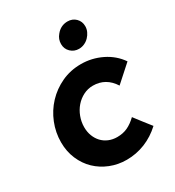

<svg xmlns="http://www.w3.org/2000/svg" viewBox="-183 -862 896 981"><g transform="rotate(-30 265.0 -371.0)"><path d="M29 0ZM292 -114Q326 -114 353 -126.5Q380 -139 407 -165Q425 -141 443.5 -117.5Q462 -94 480 -71Q437 -31 385 -10Q333 11 276 11Q225 11 180 -7Q135 -25 101.5 -57Q68 -89 48.5 -134.5Q29 -180 29 -234Q29 -292 50.5 -345.5Q72 -399 110.5 -440Q149 -481 201.5 -505.5Q254 -530 316 -530Q380 -530 437.5 -502Q495 -474 530 -423Q506 -401 481.5 -379.5Q457 -358 433 -336Q390 -404 314 -404Q284 -404 257.5 -390.5Q231 -377 211.5 -354.5Q192 -332 181 -302.5Q170 -273 170 -242Q170 -214 179 -190.5Q188 -167 204 -150Q220 -133 242.5 -123.5Q265 -114 292 -114ZM348 -602Q320 -602 300 -621Q280 -640 280 -669Q280 -698 299 -720L306 -728Q331 -753 366 -753Q395 -753 414 -734Q433 -715 433 -687Q433 -670 426 -655Q419 -640 407.5 -628Q396 -616 380.5 -609Q365 -602 348 -602Z"/></g></svg>

Font: Rosa Sans
Style: Bold Italic
Weight: 700
Italic angle: -12°
Designer: Pentagram / MCKL
Foundry: Pentagram / MCKL
Version: Version 1.005;September 16, 2019;FontCreator 11.5.0.2425 64-